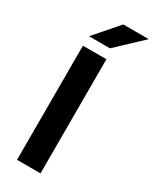

<svg xmlns="http://www.w3.org/2000/svg" viewBox="-212 -879 747 931"><g transform="rotate(30 161.5 -413.0)"><path d="M195.5 -639V0H64V-639ZM68 -695 182 -826H323V-824.5L184 -693.5H68Z"/></g></svg>

Font: Anek Malayalam SemiBold
Style: Regular
Weight: 600
Version: Version 1.003